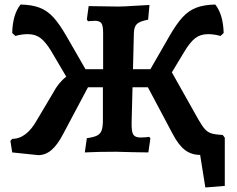

<svg xmlns="http://www.w3.org/2000/svg" viewBox="-20 -671 1046 849"><path d="M974 -62V151L888 158L865 14Q826 14 797.5 -8Q769 -30 744 -78L634 -285H566L562 -131Q561 -90 569 -76.5Q577 -63 601 -63Q614 -63 624.5 -64Q635 -65 640 -66L645 -59L636 3L571 2L493 0Q408 0 355 3L364 -60Q394 -64 409 -71.5Q424 -79 429.5 -94.5Q435 -110 435 -139V-285H369L259 -78Q234 -30 207.5 -7.5Q181 15 149 15L34 3L26 -48L34 -57Q98 -57 145 -143L214 -259Q238 -305 273 -332L207 -444Q183 -484 160 -502Q137 -520 103 -520Q76 -520 48 -512L34 -525Q36 -608 71 -651Q121 -650 155 -637Q189 -624 216 -594.5Q243 -565 274 -511L358 -365H436V-526Q436 -557 428.5 -568Q421 -579 399 -579Q388 -579 380 -578Q372 -577 369 -577L364 -585L372 -644L504 -642Q525 -642 587 -646L641 -649L635 -584Q598 -577 585.5 -565Q573 -553 572 -526L568 -365H645L729 -511Q760 -565 787 -594.5Q814 -624 848 -637Q882 -650 932 -651Q967 -606 969 -525L955 -512Q927 -520 900 -520Q866 -520 843 -502Q820 -484 796 -444L740 -351L857 -143Q874 -113 886.5 -99.5Q899 -86 915.5 -81Q932 -76 965 -74Z"/></svg>

Font: Alegreya
Style: Bold
Weight: 700
Designer: Juan Pablo del Peral
Foundry: Huerta Tipografica
Version: Version 2.008; ttfautohint (v1.8)